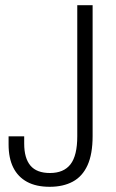

<svg xmlns="http://www.w3.org/2000/svg" viewBox="-20 -706 447 738"><path d="M171 12Q119 12 84 -7Q49 -26 31 -62Q13 -98 13 -151V-182H73V-154Q73 -98 97 -69.5Q121 -41 172 -41Q225 -41 251 -74.5Q277 -108 277 -182V-686H336V-183Q336 -114 316.5 -71Q297 -28 260 -8Q223 12 171 12Z"/></svg>

Font: Archivo Condensed ExtraLight
Style: Regular
Weight: 250
Width: 3
Designer: Hector Gatti
Foundry: Omnibus-Type
Version: Version 2.001